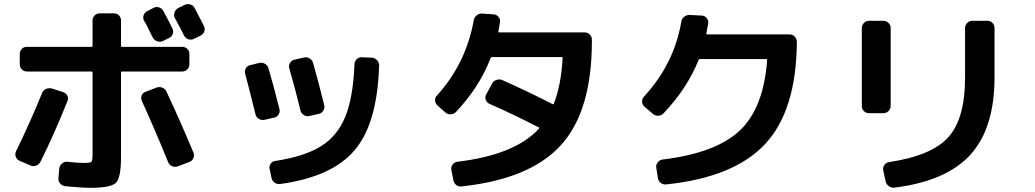

<svg xmlns="http://www.w3.org/2000/svg" viewBox="-20 -858 5040 935"><path d="M867.2 -629.9Q881.8 -629.9 892.1 -620.1Q902.3 -610.4 902.3 -594.7V-544.9Q902.3 -530.3 892.1 -520Q881.8 -509.8 867.2 -509.8H574.2Q569.3 -509.8 569.3 -504.9V-92.8Q569.3 6.8 544.9 31.7Q520.5 56.6 421.9 56.6Q375 56.6 297.9 48.8Q283.2 46.9 273.4 36.1Q263.7 25.4 264.6 9.8L268.6 -38.1Q270.5 -51.8 281.7 -61.5Q293 -71.3 306.6 -70.3Q358.4 -64.5 391.6 -64.5Q420.9 -64.5 425.8 -70.8Q430.7 -77.1 430.7 -111.3V-504.9Q430.7 -509.8 425.8 -509.8H111.3Q96.7 -509.8 86.4 -520Q76.2 -530.3 76.2 -544.9V-594.7Q76.2 -609.4 85.9 -619.6Q95.7 -629.9 111.3 -629.9H425.8Q430.7 -629.9 430.7 -634.8V-757.8Q430.7 -772.5 440.9 -782.7Q451.2 -793 465.8 -793H534.2Q548.8 -793 559.1 -783.2Q569.3 -773.4 569.3 -757.8V-634.8Q569.3 -629.9 574.2 -629.9ZM773.4 -658.2Q759.8 -652.3 746.1 -656.7Q732.4 -661.1 724.6 -673.8Q719.7 -682.6 711.4 -699.7Q703.1 -716.8 696.3 -731Q689.5 -745.1 681.6 -756.8Q674.8 -769.5 679.2 -783.2Q683.6 -796.9 697.3 -803.7L726.6 -819.3Q739.3 -826.2 753.4 -822.3Q767.6 -818.4 775.4 -804.7Q805.7 -749 819.3 -719.7Q826.2 -707 821.3 -692.9Q816.4 -678.7 802.7 -672.9ZM927.7 -819.3 972.7 -732.4Q979.5 -718.8 975.1 -705.6Q970.7 -692.4 957 -684.6L924.8 -668.9Q911.1 -662.1 897 -667Q882.8 -671.9 876 -685.5Q862.3 -713.9 832 -769.5Q825.2 -782.2 829.6 -796.4Q834 -810.5 846.7 -818.4L878.9 -834Q892.6 -840.8 906.7 -836.4Q920.9 -832 927.7 -819.3ZM75.2 -75.2Q62.5 -80.1 57.1 -93.8Q51.8 -107.4 57.6 -120.1Q127.9 -264.6 185.5 -406.2Q191.4 -419.9 205.1 -425.3Q218.8 -430.7 233.4 -426.8L288.1 -409.2Q301.8 -404.3 308.1 -391.6Q314.5 -378.9 308.6 -366.2Q249 -215.8 177.7 -71.3Q170.9 -57.6 156.7 -51.8Q142.6 -45.9 128.9 -51.8ZM845.7 -47.9Q832 -43 817.9 -48.8Q803.7 -54.7 798.8 -68.4Q729.5 -238.3 670.9 -366.2Q665 -379.9 669.9 -393.1Q674.8 -406.2 689.5 -411.1L742.2 -431.6Q755.9 -436.5 770 -431.2Q784.2 -425.8 790 -413.1Q859.4 -265.6 921.9 -115.2Q927.7 -102.5 921.9 -88.4Q916 -74.2 902.3 -69.3Z M1791 -577.1Q1805.7 -576.2 1816.4 -564.5Q1827.1 -552.7 1826.2 -538.1Q1817.4 -255.9 1706.5 -126Q1595.7 3.9 1343.8 38.1Q1329.1 40 1316.9 31.2Q1304.7 22.5 1301.8 6.8L1293 -35.2Q1290 -48.8 1297.9 -60.5Q1305.7 -72.3 1320.3 -74.2Q1461.9 -95.7 1542.5 -145.5Q1623 -195.3 1661.6 -290Q1700.2 -384.8 1706.1 -545.9Q1707 -559.6 1717.3 -569.8Q1727.5 -580.1 1742.2 -579.1ZM1224.6 -299.8Q1196.3 -415 1173.8 -499Q1169.9 -512.7 1177.2 -525.4Q1184.6 -538.1 1199.2 -541L1243.2 -551.8Q1256.8 -554.7 1270 -547.4Q1283.2 -540 1287.1 -526.4Q1309.6 -451.2 1340.8 -327.1Q1344.7 -313.5 1336.9 -300.8Q1329.1 -288.1 1315.4 -285.2L1267.6 -274.4Q1253.9 -271.5 1241.2 -278.8Q1228.5 -286.1 1224.6 -299.8ZM1486.3 -293Q1472.7 -290 1460 -297.4Q1447.3 -304.7 1443.4 -319.3Q1423.8 -402.3 1388.7 -525.4Q1384.8 -539.1 1392.6 -551.8Q1400.4 -564.5 1414.1 -567.4L1460.9 -578.1Q1475.6 -581.1 1488.3 -573.2Q1501 -565.4 1504.9 -550.8Q1535.2 -443.4 1558.6 -346.7Q1562.5 -333 1554.7 -319.8Q1546.9 -306.6 1533.2 -303.7Z M2148.4 -310.5 2110.4 -344.7Q2099.6 -354.5 2098.6 -368.7Q2097.7 -382.8 2108.4 -393.6Q2249 -548.8 2287.1 -758.8Q2289.1 -773.4 2301.3 -783.2Q2313.5 -793 2328.1 -792L2383.8 -788.1Q2397.5 -787.1 2407.2 -776.4Q2417 -765.6 2415 -752Q2413.1 -739.3 2407.2 -705.1Q2407.2 -700.2 2411.1 -700.2H2827.1Q2841.8 -700.2 2852.1 -689.9Q2862.3 -679.7 2862.3 -665V-657.2Q2862.3 -316.4 2711.4 -150.9Q2560.5 14.6 2227.5 49.8Q2212.9 51.8 2201.2 42.5Q2189.5 33.2 2187.5 17.6L2177.7 -32.2Q2175.8 -45.9 2184.6 -57.1Q2193.4 -68.4 2207 -70.3Q2487.3 -103.5 2604.5 -231.4Q2608.4 -235.4 2604.5 -237.3Q2470.7 -305.7 2363.3 -352.5Q2350.6 -358.4 2345.7 -371.6Q2340.8 -384.8 2347.7 -398.4L2377 -452.1Q2383.8 -464.8 2398.9 -469.2Q2414.1 -473.6 2426.8 -467.8Q2557.6 -409.2 2671.9 -350.6Q2674.8 -348.6 2676.8 -352.5Q2712.9 -444.3 2719.7 -576.2Q2719.7 -580.1 2714.8 -580.1H2376Q2371.1 -580.1 2369.1 -575.2Q2314.5 -432.6 2199.2 -311.5Q2189.5 -301.8 2174.3 -301.3Q2159.2 -300.8 2148.4 -310.5Z M3159.2 -303.7 3118.2 -338.9Q3107.4 -348.6 3106.9 -362.8Q3106.4 -377 3116.2 -387.7Q3262.7 -545.9 3297.9 -752.9Q3299.8 -766.6 3312 -776.4Q3324.2 -786.1 3338.9 -785.2L3398.4 -782.2Q3412.1 -781.2 3421.4 -770Q3430.7 -758.8 3428.7 -745.1Q3427.7 -740.2 3419.9 -695.3Q3418 -690.4 3423.8 -690.4H3825.2Q3839.8 -690.4 3850.1 -679.7Q3860.4 -668.9 3860.4 -654.3Q3858.4 -320.3 3706.5 -157.2Q3554.7 5.9 3224.6 40Q3210 42 3197.8 32.7Q3185.5 23.4 3183.6 7.8L3175.8 -42Q3173.8 -55.7 3183.1 -67.4Q3192.4 -79.1 3206.1 -81.1Q3464.8 -112.3 3581.5 -221.2Q3698.2 -330.1 3715.8 -564.5Q3715.8 -570.3 3711.9 -570.3H3387.7Q3383.8 -570.3 3381.8 -565.4Q3326.2 -426.8 3210.9 -305.7Q3200.2 -294.9 3185.1 -294.4Q3169.9 -293.9 3159.2 -303.7Z M4714.8 -756.8H4788.1Q4802.7 -756.8 4813 -746.6Q4823.2 -736.3 4823.2 -720.7V-483.4Q4823.2 -233.4 4705.6 -104.5Q4587.9 24.4 4335.9 55.7Q4321.3 57.6 4308.6 48.8Q4295.9 40 4293 25.4L4281.2 -28.3Q4278.3 -42 4286.6 -54.2Q4294.9 -66.4 4308.6 -68.4Q4517.6 -99.6 4598.6 -190.4Q4679.7 -281.2 4679.7 -480.5V-720.7Q4679.7 -735.4 4689.9 -746.1Q4700.2 -756.8 4714.8 -756.8ZM4211.9 -306.6Q4197.3 -306.6 4187 -316.9Q4176.8 -327.1 4176.8 -341.8V-720.7Q4176.8 -735.4 4187 -746.1Q4197.3 -756.8 4211.9 -756.8H4281.2Q4295.9 -756.8 4306.6 -746.6Q4317.4 -736.3 4317.4 -720.7V-341.8Q4317.4 -327.1 4306.6 -316.9Q4295.9 -306.6 4281.2 -306.6Z"/></svg>

Font: Rounded-L Mgen+ 1mn bold
Style: Bold
Weight: 700
Designer: [Source Han Sans]
Ryoko NISHIZUKA  (kana & ideographs); Paul D. Hunt (Latin, Greek & Cyrillic); Wenlong ZHANG  (bopomofo
Version: Version 1.059.20150602